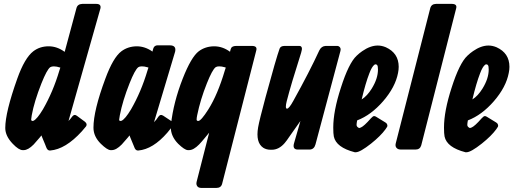

<svg xmlns="http://www.w3.org/2000/svg" viewBox="-20 -761 2612 977"><path d="M491.2 -718.8Q491.2 -718.8 328.6 -145.5Q338.9 -155.8 346.7 -167Q357.4 -182.1 371.1 -171.9L412.1 -141.6Q425.8 -130.4 418 -118.2Q407.7 -105.5 396.5 -92.8Q313.5 -1.5 235.4 4.9Q224.1 5.9 217.8 -5.9L214.8 -12.7L209.5 -26.4L192.4 -67.4H192.9L190.9 -71.8L181.6 -60.5Q164.1 -39.6 151.4 -25.9Q123 2.9 100.6 2.9H95.2Q75.7 2.9 44.9 -29.3Q6.8 -68.8 6.8 -109.9Q6.8 -189.5 67.9 -360.8Q105.5 -466.3 149.4 -500Q182.6 -525.4 227.5 -525.4Q270.5 -525.4 309.1 -497.1L369.1 -719.7Q374.5 -740.2 398.4 -741.2H469.7Q495.6 -741.2 491.2 -718.8ZM287.1 -417Q268.1 -423.3 253.9 -423.3Q242.7 -423.3 235.4 -418.9Q218.8 -406.7 190.9 -336.9Q154.3 -244.6 141.6 -174.8Q138.7 -158.7 138.7 -153.8Q138.7 -145.5 145.5 -145.5Q148.4 -145.5 150.4 -146.5Q168.5 -154.8 198.2 -204.1Q250 -293.5 282.2 -402.3Z M640.6 -67.4H641.1L639.2 -71.8L629.9 -60.5Q612.3 -39.6 599.6 -25.9Q571.3 2.9 548.8 2.9H542Q525.4 2 493.2 -29.3Q455.6 -66.4 455.6 -111.3Q455.6 -198.2 516.1 -360.8Q555.7 -468.3 597.7 -500Q630.9 -524.9 675.8 -525.4Q717.8 -525.4 755.9 -498.5L757.8 -506.8Q760.7 -518.6 764.2 -522.5Q771.5 -530.3 781.2 -530.3H843.8Q878.4 -530.3 871.1 -498L763.7 -139.2Q777.3 -152.8 785.2 -166Q794.9 -181.6 809.6 -172.9L852.5 -144.5Q866.7 -133.8 859.4 -122.1Q846.2 -103 831.5 -85.9Q758.3 -1.5 683.6 4.9Q672.4 5.9 666 -5.9ZM735.4 -417Q733.4 -417.5 731.4 -418.5Q713.4 -423.8 701.2 -423.3Q689.9 -423.3 683.6 -418.9Q666.5 -405.8 639.2 -336.9Q604 -248.5 589.8 -174.8Q586.9 -158.2 586.4 -152.8Q586.4 -145.5 592.3 -145.5Q595.7 -145.5 598.6 -146.5Q616.7 -154.8 646.5 -204.1Q698.2 -293.5 730.5 -402.3Z M1044.4 -85.9 1023.4 -60.5Q1005.9 -39.1 993.2 -25.9Q964.8 2.9 942.4 2.9H935.5Q918.9 2 886.7 -29.3Q849.1 -67.4 849.1 -113.3Q849.1 -119.1 850.1 -127.9Q862.3 -239.7 909.7 -360.8Q952.6 -470.2 991.2 -500Q1024.4 -524.9 1069.3 -525.4Q1112.8 -525.4 1150.4 -497.6L1153.8 -510.7Q1158.2 -527.3 1181.6 -527.3H1262.7Q1290 -526.9 1284.2 -504.9L1110.4 173.8Q1105 195.3 1081.1 195.3H1005.9Q992.7 195.3 986.3 189.5Q976.6 179.7 980.5 164.1ZM1128.9 -417Q1127 -417.5 1125 -418.5Q1106.9 -423.8 1094.7 -423.3Q1083.5 -423.3 1077.1 -418.9Q1060.1 -405.8 1032.7 -336.9Q999.5 -253.9 983.4 -174.8Q980.5 -161.1 980.5 -152.8Q980.5 -145.5 988.8 -145.5Q1002.9 -145.5 1040 -204.1Q1087.4 -278.8 1124 -402.3Z M1508.8 -145.5 1451.7 -64.5Q1439.9 -46.4 1428.7 -33.2Q1399.4 1 1362.8 1H1356.9Q1335.4 1 1319.3 -9.3Q1280.3 -35.6 1293.5 -113.3Q1299.8 -149.4 1331.5 -267.1Q1385.3 -465.3 1402.8 -513.7Q1407.7 -526.9 1427.2 -527.3H1503.4Q1512.7 -527.3 1515.6 -518.6Q1518.1 -510.7 1512.2 -492.2Q1460.4 -330.1 1439 -246.1Q1434.6 -228.5 1434.6 -218.8Q1434.6 -208 1440.4 -208Q1450.7 -208 1472.2 -247.1Q1555.2 -396.5 1605 -504.9Q1615.7 -526.4 1637.2 -527.3H1696.8Q1700.7 -527.3 1704.6 -524.9Q1716.3 -518.1 1712.4 -502L1585.4 -26.4Q1578.6 -1 1556.2 0H1495.6Q1465.8 0 1477.1 -35.2Z M1820.3 -254.9Q1848.6 -272.9 1871.6 -310.1Q1903.3 -361.3 1903.3 -407.2Q1903.3 -416 1902.3 -421.9Q1900.4 -433.6 1890.6 -433.6Q1888.2 -433.6 1885.3 -431.6Q1872.1 -421.9 1859.4 -387.7Q1840.3 -338.9 1820.3 -254.9ZM1797.4 -148.4Q1794.4 -133.3 1794.4 -125.5Q1794.4 -115.2 1807.6 -109.4Q1807.6 -109.4 1816.4 -112.3Q1832.5 -119.1 1866.7 -158.2Q1871.1 -162.6 1875.5 -166.5Q1882.8 -173.8 1893.6 -167L1941.4 -137.7Q1948.2 -133.8 1950.2 -127.4Q1952.6 -120.1 1950.2 -116.2Q1946.8 -110.4 1941.9 -103.5Q1917 -69.3 1868.2 -30.3Q1812.5 13.7 1790.5 13.7H1785.2Q1690.4 -10.7 1678.7 -66.4Q1675.8 -80.1 1675.8 -111.8Q1675.8 -195.3 1714.4 -314Q1754.4 -439.9 1794.9 -477.5Q1808.6 -490.7 1823.7 -501Q1864.7 -529.3 1902.3 -529.3Q1922.4 -529.3 1943.4 -520.5Q2008.8 -490.7 2008.8 -420.9Q2008.8 -406.2 2005.4 -389.6Q1991.7 -317.9 1929.7 -246.1Q1868.2 -175.3 1797.4 -148.4Z M2198.7 -741.2H2279.8Q2307.1 -740.7 2301.3 -718.8L2123.5 -21.5Q2117.2 0 2094.2 0H2019Q2008.3 0 2001.5 -4.9Q1989.3 -14.2 1993.7 -31.2L2169.4 -719.7Q2175.3 -740.7 2198.7 -741.2Z M2383.8 -254.9Q2412.1 -272.9 2435.1 -310.1Q2466.8 -361.3 2466.8 -407.2Q2466.8 -416 2465.8 -421.9Q2463.9 -433.6 2454.1 -433.6Q2451.7 -433.6 2448.7 -431.6Q2435.5 -421.9 2422.9 -387.7Q2403.8 -338.9 2383.8 -254.9ZM2360.8 -148.4Q2357.9 -133.3 2357.9 -125.5Q2357.9 -115.2 2371.1 -109.4Q2371.1 -109.4 2379.9 -112.3Q2396 -119.1 2430.2 -158.2Q2434.6 -162.6 2439 -166.5Q2446.3 -173.8 2457 -167L2504.9 -137.7Q2511.7 -133.8 2513.7 -127.4Q2516.1 -120.1 2513.7 -116.2Q2510.3 -110.4 2505.4 -103.5Q2480.5 -69.3 2431.6 -30.3Q2376 13.7 2354 13.7H2348.6Q2253.9 -10.7 2242.2 -66.4Q2239.3 -80.1 2239.3 -111.8Q2239.3 -195.3 2277.8 -314Q2317.9 -439.9 2358.4 -477.5Q2372.1 -490.7 2387.2 -501Q2428.2 -529.3 2465.8 -529.3Q2485.8 -529.3 2506.8 -520.5Q2572.3 -490.7 2572.3 -420.9Q2572.3 -406.2 2568.8 -389.6Q2555.2 -317.9 2493.2 -246.1Q2431.6 -175.3 2360.8 -148.4Z"/></svg>

Font: Allan
Style: Bold
Weight: 700
Version: Version 1.005